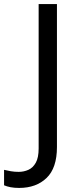

<svg xmlns="http://www.w3.org/2000/svg" viewBox="-98 -734 391 944"><path d="M-4 190Q-28 190 -46 186.5Q-64 183 -78 177V101Q-62 105 -44 108Q-26 111 -6 111Q19 111 41.5 101Q64 91 78 66Q92 41 92 -4V-714H182V-11Q182 92 131 141Q80 190 -4 190Z"/></svg>

Font: Noto Sans Saurashtra
Style: Regular
Weight: 400
Designer: Monotype Design Team
Foundry: Monotype Imaging Inc.
Version: Version 2.001; ttfautohint (v1.8.4.7-5d5b)